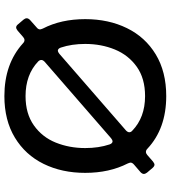

<svg xmlns="http://www.w3.org/2000/svg" viewBox="30 -816 797 898"><g transform="rotate(-90 429.0 -366.5)"><path d="M750 -690Q758 -690 765 -681L787 -655Q793 -648 793 -640Q793 -633 785 -625L750 -594Q741 -587 741 -578Q741 -575 745 -565Q789 -480 789 -367Q789 -258 747 -172Q705 -86 624 -37Q543 12 429 12Q277 12 183 -76Q176 -83 168 -83Q161 -83 154 -77L123 -50Q114 -43 108 -43Q101 -43 93 -52L71 -78Q65 -86 65 -93Q65 -100 73 -108L109 -139Q118 -147 118 -155Q118 -158 114 -168Q70 -254 70 -367Q70 -476 112 -561.5Q154 -647 235 -696Q316 -745 429 -745Q580 -745 676 -658Q683 -651 691 -651Q698 -651 705 -657L735 -683Q744 -690 750 -690ZM203 -253Q208 -239 218 -239Q223 -239 232 -246L590 -557Q598 -565 598 -572Q598 -580 591 -587Q529 -646 429 -646Q347 -646 292 -607Q237 -568 211.5 -504.5Q186 -441 186 -367Q186 -304 203 -253ZM656 -481Q651 -495 641 -495Q636 -495 627 -488L268 -176Q260 -168 260 -161Q260 -153 267 -147Q329 -87 429 -87Q512 -87 566.5 -126Q621 -165 647 -228.5Q673 -292 673 -367Q673 -430 656 -481Z"/></g></svg>

Font: Shippori Antique B1
Style: Regular
Weight: 400
Designer: FONTDASU
Foundry: FONTDASU / Google Inc. / but / Adobe
Version: Version 2.001